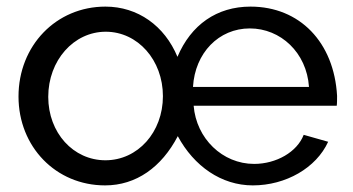

<svg xmlns="http://www.w3.org/2000/svg" viewBox="-20 -551 1068 581"><path d="M36 -259C36 -107 149 10 298 10C392 10 469 -45 518 -139C567 -48 650 10 745 10C845 10 937 -43 973 -122L899 -143C879 -91 816 -55 749 -55C653 -55 574 -132 566 -231H999C1000 -237 1000 -253 1000 -261C991 -423 887 -531 738 -531C636 -531 558 -476 517 -379C478 -473 397 -531 299 -531C150 -531 36 -413 36 -259ZM915 -288H564C570 -391 642 -465 736 -465C829 -465 908 -392 915 -288ZM473 -260C473 -151 397 -66 299 -66C202 -66 126 -149 126 -258C126 -368 203 -455 300 -455C397 -455 473 -369 473 -260Z"/></svg>

Font: FIGSv2-sans-serif Medium
Style: Regular
Weight: 500
Designer: Matt McInerney, Pablo Impallari, Rodrigo Fuenzalida,Mirko Velimirovic
Foundry: Matt McInerney, Pablo Impallari, Rodrigo Fuenzalida
Version: Version 4.021;hotconv 1.0.109;makeotfexe 2.5.65596